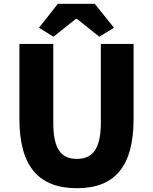

<svg xmlns="http://www.w3.org/2000/svg" viewBox="-20 -975 803 1009"><path d="M384 14C582 14 682 -99 682 -350V-744H510V-331C510 -190 465 -140 384 -140C302 -140 260 -190 260 -331V-744H82V-350C82 -99 185 14 384 14ZM185 -829 261 -782 379 -876H384L502 -782L579 -829L478 -955H284Z"/></svg>

Font: Noto Sans Korean Black
Style: Bold
Weight: 900
Designer: Ryoko NISHIZUKA (kana & ideographs); Paul D. Hunt (Latin, Greek & Cyrillic); Wenlong ZHANG (bopomofo); Sandoll Communica
Foundry: Adobe Systems Incorporated
Version: Version 1.000;PS 1;hotconv 1.0.78;makeotf.lib2.5.61930